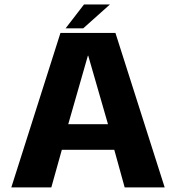

<svg xmlns="http://www.w3.org/2000/svg" viewBox="-20 -820 770 840"><path d="M29.5 0H204.5L250.5 -164.5H480L525.5 0H700.5L485 -676H244.5ZM278.5 -276.5 364.5 -576.5H366L452.5 -276.5ZM267 -696H344L461 -800.5H347.5Z"/></svg>

Font: Anybody Thin
Style: Bold
Weight: 700
Version: Version 1.113;gftools[0.9.25]